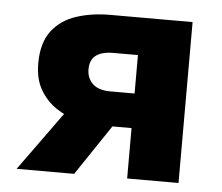

<svg xmlns="http://www.w3.org/2000/svg" viewBox="-42 -545 684 592"><g transform="rotate(5 300.0 -249.0)"><path d="M372 0V-156H279Q243 -156 205.5 -165Q168 -174 137 -195Q106 -216 87 -249Q68 -282 68 -330Q68 -393 96 -430Q124 -467 171.5 -482.5Q219 -498 276 -498H531V0ZM297 -263H372V-382H297Q260 -382 242 -368Q224 -354 224 -325Q224 -298 242 -280.5Q260 -263 297 -263ZM30 0 204 -241 341 -198 208 0Z"/></g></svg>

Font: Source Code Pro ExtraBold
Style: Regular
Weight: 800
Monospace: yes
Designer: Paul D. Hunt, Teo Tuominen
Foundry: Adobe Systems Incorporated
Version: Version 1.018;hotconv 1.0.116;makeotfexe 2.5.65601